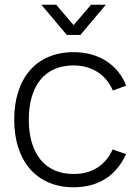

<svg xmlns="http://www.w3.org/2000/svg" viewBox="-20 -775 586 810"><path d="M217 -755 290.5 -669 364 -755H426.5L319 -627.5H262L154.5 -755ZM290.5 15Q232 15 185.5 -5Q139 -25 106.8 -62Q74.5 -99 57.2 -151.8Q40 -204.5 40 -270Q40 -336 57.2 -389Q74.5 -442 106.8 -478.8Q139 -515.5 185.5 -535.2Q232 -555 291 -555Q330.5 -555 365.5 -545.2Q400.5 -535.5 429 -517Q457.5 -498.5 478.8 -472.2Q500 -446 512 -413.5L456 -393Q445.5 -418 429.2 -437.8Q413 -457.5 391.8 -471Q370.5 -484.5 344.8 -491.8Q319 -499 290.5 -499Q245 -499 209.8 -483.5Q174.5 -468 150.5 -438.5Q126.5 -409 114 -366.5Q101.5 -324 101.5 -270Q101.5 -216 114.2 -173.5Q127 -131 151 -101.5Q175 -72 210.2 -56.5Q245.5 -41 290.5 -41Q349 -41 390.8 -67.8Q432.5 -94.5 455 -144.5L512 -125Q480 -55.5 424 -20.2Q368 15 290.5 15Z"/></svg>

Font: Vela Sans Light
Style: Regular
Weight: 300
Designer: Principal design: Mikhail Sharanda - project Manrope.
Design modification: Ravid Balaliev
Foundry: Mikhail Sharanda
Version: Version 1.001